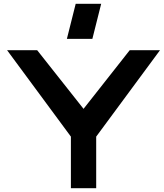

<svg xmlns="http://www.w3.org/2000/svg" viewBox="-20 -982 855 1002"><path d="M657 -720H815L482 -269V0H350V-269L17 -720H174L416 -414ZM329 -779 375 -962H508L462 -779Z"/></svg>

Font: Orbitron
Style: Bold
Weight: 700
Designer: Matt McInerney
Foundry: Matt McInerney
Version: Version 001.001